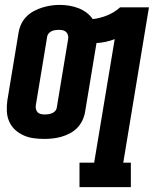

<svg xmlns="http://www.w3.org/2000/svg" viewBox="-20 -560 640 785"><path d="M305 205V105H365L449 -400Q431 -393 412 -389Q393 -385 375 -384Q374 -383 374 -382.5Q374 -382 374 -381L328 -103Q325 -85 317 -68Q309 -51 296 -37.5Q283 -24 266 -15Q249 -6 231.5 -1Q214 4 196 6Q178 8 161 8Q139 8 117 5Q95 2 75.5 -7Q56 -16 41 -30Q26 -44 17.5 -63.5Q9 -83 8 -105Q7 -127 10 -149L56 -427Q59 -445 67 -462Q75 -479 88.5 -492.5Q102 -506 119 -515Q136 -524 154 -529.5Q172 -535 189.5 -537.5Q207 -540 225 -540Q245 -540 264.5 -536.5Q284 -533 301 -526.5Q318 -520 333.5 -508.5Q349 -497 359 -482Q388 -485 418 -497Q448 -509 471 -530H589L484 105H515V205ZM163 -92Q170 -92 177.5 -93Q185 -94 192.5 -97Q200 -100 205.5 -106Q211 -112 212 -119L258 -397Q260 -406 258.5 -414Q257 -422 251.5 -428Q246 -434 238 -436Q230 -438 221 -438Q214 -438 206.5 -437Q199 -436 192 -433Q185 -430 179.5 -424Q174 -418 173 -411L127 -133Q125 -124 126.5 -116Q128 -108 133 -102Q138 -96 146 -94Q154 -92 163 -92Z"/></svg>

Font: Iosevka Curly Slab ExObl
Style: Bold
Weight: 700
Width: 7
Italic angle: -9°
Monospace: yes
Designer: Belleve Invis
Foundry: Belleve Invis
Version: Version 11.0.0; ttfautohint (v1.8.3)